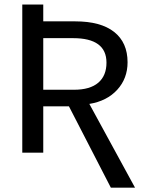

<svg xmlns="http://www.w3.org/2000/svg" viewBox="-20 -679 640 854"><path d="M473.1 155.8 286.6 -206.1H172.4V0H79.1V-658.7H172.4V-584H314.5Q428.2 -584 487.8 -536.9Q547.4 -489.7 547.4 -401.9Q547.4 -330.1 501.5 -279.8Q455.6 -229.5 377.4 -216.8L580.6 155.8ZM453.6 -400.4Q453.6 -509.3 305.2 -509.3H172.4V-279.8H309.1Q380.4 -279.8 417 -311Q453.6 -342.3 453.6 -400.4Z"/></svg>

Font: Cousine
Style: Regular
Weight: 400
Monospace: yes
Designer: Steve Matteson
Foundry: Monotype Imaging Inc.
Version: Version 1.21